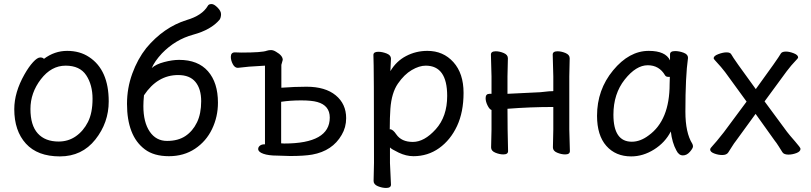

<svg xmlns="http://www.w3.org/2000/svg" viewBox="-20 -741 3964 939"><path d="M266.6 -48.8Q314 -48.8 350.8 -74.5Q387.7 -100.1 410.2 -144.5Q432.6 -189 432.6 -257.8Q432.6 -326.2 401.6 -373Q370.6 -419.9 300.8 -419.9Q231 -419.9 179.9 -353.5Q128.9 -287.1 128.9 -208Q128.9 -127.9 164.8 -88.4Q200.7 -48.8 266.6 -48.8ZM272.9 23.9Q163.6 23.9 106.7 -38.6Q49.8 -101.1 49.8 -207Q49.8 -289.1 99.6 -377Q120.6 -414.1 141.6 -437Q162.6 -460 176.8 -460Q189.9 -460 194.8 -453.1Q246.6 -492.2 308.6 -492.2Q370.6 -492.2 416 -461.9Q511.7 -398.9 511.7 -245.1Q511.7 -141.1 446.3 -58.6Q380.9 23.9 272.9 23.9Z M796.9 -51.8Q851.1 -51.8 887 -75.9Q922.9 -100.1 943.4 -142.6Q963.9 -185.1 963.9 -246.1Q963.9 -306.2 936 -340.1Q908.2 -374 851.1 -374Q750 -374 684.1 -274.9Q681.2 -244.1 681.2 -222.2Q681.2 -143.1 712.2 -97.4Q743.2 -51.8 796.9 -51.8ZM806.2 22.9Q732.9 22.9 688.5 -10.5Q644 -43.9 622.6 -99.9Q601.1 -155.8 601.1 -232.9Q601.1 -310.1 627 -381.1Q652.8 -452.1 695.3 -505.9Q780.3 -607.9 893.1 -643.1Q968.3 -665 996.1 -711.9Q1000 -721.2 1015.1 -721.2Q1026.9 -721.2 1043.9 -704.1Q1061 -687 1061 -671.9Q1061 -655.8 1054.2 -645Q1012.2 -595.2 925 -571.5Q837.9 -547.9 772 -480Q735.8 -440.9 722.2 -408.2Q742.2 -426.8 782.7 -437.5Q823.2 -448.2 856 -448.2Q948.2 -448.2 997.1 -392.6Q1045.9 -336.9 1045.9 -238.8Q1045.9 -169.9 1017.1 -109.9Q988.3 -49.8 933.6 -13.4Q878.9 22.9 806.2 22.9Z M1370.1 -39.1Q1592.8 -39.1 1592.8 -166Q1592.8 -225.1 1531.7 -242.2Q1503.9 -250 1453.1 -250Q1399.9 -250 1355 -243.2V-40ZM1398.9 22 1335.9 20Q1293 20 1267.8 11Q1242.7 2 1242.7 -12.2Q1242.7 -22 1251.2 -28.6Q1259.8 -35.2 1272.9 -35.2H1275.9V-419.9L1197.8 -415L1143.1 -409.2Q1127.9 -409.2 1118.4 -427.5Q1108.9 -445.8 1108.9 -462.9Q1108.9 -484.9 1128.9 -484.9L1159.7 -483.9Q1262.7 -483.9 1285.6 -493.2Q1294.9 -496.1 1305.7 -496.1Q1316.9 -496.1 1330.1 -487.8Q1362.8 -469.2 1362.8 -448.2L1356 -423.8V-312Q1422.9 -316.9 1479 -316.9Q1570.8 -316.9 1621.8 -274.9Q1672.9 -232.9 1672.9 -163.1Q1672.9 -118.2 1650.9 -81.1Q1606 -2.9 1506.8 15.1Q1466.8 22 1398.9 22Z M1999 -46.9Q2055.2 -46.9 2111.1 -108.9Q2167 -170.9 2167 -272Q2167 -419.9 2062 -419.9Q2030.3 -419.9 1993.7 -398.4Q1957 -377 1926 -332Q1895 -287.1 1889.2 -209Q1886.2 -167 1886.2 -110.8L1885.3 -109.9Q1885.3 -108.9 1887.2 -108.9Q1901.4 -108.9 1918 -84Q1943.4 -46.9 1999 -46.9ZM1868.2 178.2Q1849.1 178.2 1828.1 169.7Q1807.1 161.1 1807.1 144L1809.1 55.2Q1809.1 -420.9 1806.2 -472.2Q1806.2 -487.8 1830.1 -487.8Q1849.1 -487.8 1870.6 -479.5Q1892.1 -471.2 1892.1 -454.1L1889.2 -393.1Q1918 -441.9 1966.1 -467Q2014.2 -492.2 2070.3 -492.2Q2147.9 -492.2 2197.5 -437Q2247.1 -381.8 2247.1 -287.1Q2247.1 -192.9 2215.1 -124.5Q2183.1 -56.2 2127.7 -16.6Q2072.3 22.9 2002 22.9Q1966.3 22.9 1929.7 5.4Q1893.1 -12.2 1887.2 -20V56.2L1892.1 162.1Q1892.1 178.2 1868.2 178.2Z M2744.1 14.2Q2725.1 14.2 2704.6 5.6Q2684.1 -2.9 2684.1 -20L2686 -107.9V-217.8Q2572.8 -217.8 2461.9 -209Q2461.9 -108.9 2464.8 -2Q2464.8 14.2 2441.9 14.2Q2422.9 14.2 2402.3 5.6Q2381.8 -2.9 2381.8 -20L2383.8 -107.9V-203.1Q2374 -206.1 2364.5 -225.1Q2355 -244.1 2355 -261.2Q2355 -282.2 2374 -282.2H2383.8V-367.2L2380.9 -474.1Q2380.9 -490.2 2404.8 -490.2Q2422.9 -490.2 2443.4 -481.7Q2463.9 -473.1 2463.9 -456.1L2461.9 -367.2V-282.2L2622.1 -290Q2635.7 -291 2650.9 -293Q2666 -294.9 2675.8 -294.9Q2686 -294.9 2686 -295.9V-367.2L2683.1 -474.1Q2683.1 -490.2 2707 -490.2Q2725.1 -490.2 2745.6 -481.7Q2766.1 -473.1 2766.1 -456.1L2764.2 -367.2V-107.9L2767.1 -2Q2767.1 14.2 2744.1 14.2Z M3069.8 -47.9Q3111.8 -47.9 3152.8 -79.1Q3254.9 -152.8 3254.9 -330.1L3255.9 -365.2H3247.1Q3237.8 -365.2 3232.9 -372.1Q3204.1 -421.9 3147.9 -421.9Q3090.8 -421.9 3035.4 -352.1Q2980 -282.2 2980 -180.2Q2980 -47.9 3069.8 -47.9ZM3066.9 23.9Q2990.7 23.9 2945.3 -27.6Q2899.9 -79.1 2899.9 -174.8Q2899.9 -301.8 2978.5 -397Q3057.1 -492.2 3152.8 -492.2Q3234.9 -492.2 3256.8 -445.8V-475.1Q3256.8 -491.2 3281.7 -491.2Q3301.8 -491.2 3323.2 -483.2Q3344.7 -475.1 3344.7 -459V-457Q3332 -368.2 3332 -194.8Q3332 -91.8 3365.7 -38.1Q3369.1 -32.2 3369.1 -24.9Q3369.1 -16.1 3354 1.5Q3338.9 19 3319.8 19Q3299.8 19 3288.1 -4.9Q3267.1 -43 3260.7 -98.1Q3232.9 -43.9 3179 -10Q3125 23.9 3066.9 23.9Z M3512.2 17.1Q3492.2 17.1 3472.7 9.5Q3453.1 2 3453.1 -9.8Q3453.1 -16.1 3465.6 -28.6Q3478 -41 3520 -94.2L3631.3 -244.1L3526.4 -388.2Q3504.9 -416 3487.5 -434.1Q3470.2 -452.1 3470.2 -456.1Q3470.2 -467.8 3493.2 -476.3Q3516.1 -484.9 3533.2 -484.9Q3552.2 -484.9 3557.1 -474.1Q3565.9 -456.1 3676.3 -305.2Q3786.1 -456.1 3799.3 -480Q3805.2 -488.8 3824.2 -488.8Q3840.3 -488.8 3861.8 -480.5Q3883.3 -472.2 3883.3 -460Q3883.3 -456.1 3867.7 -440.4Q3852.1 -424.8 3827.1 -392.1L3719.2 -245.1L3829.1 -96.2Q3841.3 -80.1 3868.2 -49.6Q3895 -19 3895 -13.2Q3895 0 3875 7.6Q3855 15.1 3835.9 15.1Q3814 15.1 3806.6 3.7Q3799.3 -7.8 3788.3 -25.4Q3777.3 -43 3768.1 -54.2L3675.3 -184.1L3579.1 -51.8Q3570.3 -41 3559.8 -23.9Q3549.3 -6.8 3541.3 5.1Q3533.2 17.1 3512.2 17.1Z"/></svg>

Font: LXGW WenKai GB Screen
Style: Regular
Weight: 400
Designer: LXGW / Fontworks Inc.
Foundry: LXGW / Fontworks Inc.
Version: Version 1.321;February 19, 2024;FontCreator 14.0.0.2901 64-b